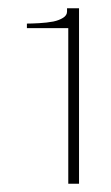

<svg xmlns="http://www.w3.org/2000/svg" viewBox="-20 -837 268 464"><path d="M145 -393V-769H45V-780Q56 -780 74.5 -781Q93 -782 109 -785Q123 -788 132.5 -794Q142 -800 142 -809V-817H171V-393Z"/></svg>

Font: Panamera Light
Style: Regular
Weight: 300
Designer: Bastien Sozeau
Foundry: NBR — Bastien Sozeau
Version: Version 3.002; ttfautohint (v1.8.4.7-5d5b);gftools[0.9.33]